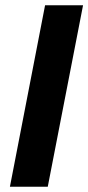

<svg xmlns="http://www.w3.org/2000/svg" viewBox="-20 -708 335 728"><path d="M294.9 -688 161.1 0H17.6L150.9 -688Z"/></svg>

Font: Arimo
Style: Italic
Weight: 400
Italic angle: -12°
Designer: Steve Matteson
Foundry: Monotype Imaging Inc.
Version: Version 1.33